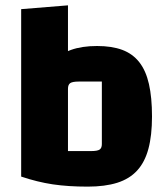

<svg xmlns="http://www.w3.org/2000/svg" viewBox="-20 -688 629 722"><path d="M345 -515Q400.5 -515 439.7 -500.5Q478.8 -485.9 503.8 -454.1Q528.7 -422.4 540.1 -372Q551.6 -321.6 551.6 -250Q551.6 -178.6 538.1 -128.5Q524.7 -78.4 495.8 -46.8Q467 -15.3 420.8 -0.7Q374.6 13.8 309.8 13.8Q261.6 13.8 227.8 -0.8Q194 -15.3 172.9 -46.6Q151.9 -77.9 142.3 -128.3Q132.6 -178.6 132.6 -250Q132.6 -321.8 144.4 -372.3Q156.2 -422.8 181.1 -454.2Q206 -485.6 246.9 -500.3Q287.8 -515 345 -515ZM363 -381.3H276.3Q253.1 -381.3 244.3 -375.6Q235.6 -369.8 235.6 -354V-119.9H322.3Q346 -119.9 354.5 -125.5Q363 -131.2 363 -146ZM59.6 -653.6 235.6 -667.9V-126.6V-84.7L309.8 13.8Q235.8 13.8 178.2 5.2Q120.6 -3.5 59.6 -24Z"/></svg>

Font: Changa
Style: Regular
Weight: 400
Designer: Eduardo Rodriguez Tunni
Foundry: Eduardo Rodriguez Tunni
Version: Version 3.003